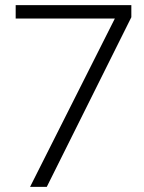

<svg xmlns="http://www.w3.org/2000/svg" viewBox="-20 -727 561 747"><path d="M441 -683 456 -655H41V-707H491V-660L162 0H97Z"/></svg>

Font: 42dot Sans Light Light
Style: Regular
Weight: 300
Version: Version 1.000